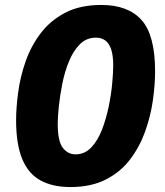

<svg xmlns="http://www.w3.org/2000/svg" viewBox="-20 -741 665 775"><path d="M264 14Q193 14 144 -12.5Q95 -39 70 -98.5Q45 -158 45 -256Q45 -307 53.5 -369.5Q62 -432 83.5 -493.5Q105 -555 144 -606.5Q183 -658 243 -689.5Q303 -721 389 -721Q497 -721 551.5 -660Q606 -599 606 -453Q606 -399 597 -335.5Q588 -272 566 -210.5Q544 -149 505.5 -98Q467 -47 407.5 -16.5Q348 14 264 14ZM285 -118Q322 -118 348.5 -146Q375 -174 392 -218.5Q409 -263 419 -312Q429 -361 433 -405Q437 -449 437 -476Q437 -518 428.5 -542.5Q420 -567 404.5 -578Q389 -589 367 -589Q329 -589 302.5 -562.5Q276 -536 258.5 -493.5Q241 -451 231.5 -403Q222 -355 217.5 -312Q213 -269 213 -241Q213 -171 233.5 -144.5Q254 -118 285 -118Z"/></svg>

Font: Bitter Thin ExtraBold
Style: Italic
Weight: 800
Italic angle: -9°
Version: Version 2.002